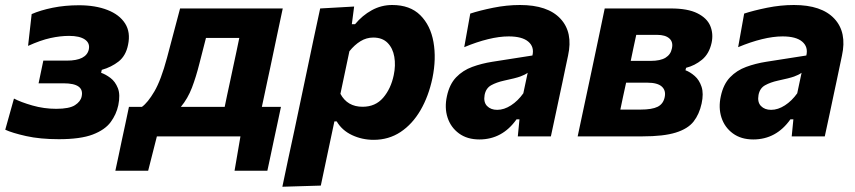

<svg xmlns="http://www.w3.org/2000/svg" viewBox="-34 -532 3336 749"><path d="M195.5 11Q122.5 11 67.8 -1.2Q13 -13.5 -13.5 -26L20.5 -147.5Q47 -133.5 92.2 -120.5Q137.5 -107.5 185.5 -107.5Q236.5 -107.5 258.5 -121.8Q280.5 -136 284.5 -155.5Q296 -207 214 -207H116.5L135 -295.5H226.5Q303 -295.5 312.5 -339.5Q317.5 -364 297 -378Q276.5 -392 235.5 -392Q201 -392 162.5 -383.5Q124 -375 75.5 -353L89.5 -477Q123.5 -492 171.5 -501.8Q219.5 -511.5 274 -511.5Q338 -511.5 385 -493.2Q432 -475 454 -440.5Q476 -406 465.5 -357Q457 -314.5 428.8 -292.2Q400.5 -270 363 -259.5L360.5 -248Q378 -242 396.8 -228Q415.5 -214 425.8 -188.2Q436 -162.5 427.5 -121.5Q420 -86 397.8 -55.8Q375.5 -25.5 327.8 -7.2Q280 11 195.5 11Z M416 134Q422.5 104 429 73.5Q435.5 43 441.5 14Q448.5 -18 455.5 -51Q462.5 -84 469 -115H519.5Q542.5 -131.5 568.2 -175.2Q594 -219 617.5 -306.5Q632 -361 644.2 -407.2Q656.5 -453.5 668.5 -499H1069Q1057.5 -445 1046.5 -393Q1035.5 -341 1020 -267L1009 -216Q1002.5 -186.5 997.5 -161.8Q992.5 -137 987.5 -115H1062Q1055.5 -84 1048.5 -51.2Q1041.5 -18.5 1034.5 14Q1028 44.5 1021.8 74.2Q1015.5 104 1009 134H881L904 0H578L544 134ZM744 -284.5Q731 -232.5 714.8 -190Q698.5 -147.5 671.5 -115H842.5Q847 -137 852.2 -161.8Q857.5 -186.5 864 -216.5L874.5 -266Q882 -301 888.2 -329.8Q894.5 -358.5 899.5 -384H769.5Q763.5 -360.5 757.2 -336Q751 -311.5 744 -284.5Z M1067.5 196.5Q1078.5 143 1089.8 90.5Q1101 38 1114.5 -24L1165.5 -266Q1176.5 -319.5 1189 -378Q1201.5 -436.5 1215 -499L1347.5 -506.5L1338.5 -437.5H1351Q1379.5 -472 1416.5 -492.2Q1453.5 -512.5 1496 -512.5Q1565.5 -512.5 1605.5 -472.8Q1645.5 -433 1657 -368Q1668.5 -303 1653 -227.5Q1638 -156.5 1606.5 -102.2Q1575 -48 1528.8 -17.2Q1482.5 13.5 1423.5 13.5Q1378.5 13.5 1339.2 -5Q1300 -23.5 1279.5 -58.5H1270.5L1261.5 -16Q1249.5 40 1239.2 89.2Q1229 138.5 1217.5 192ZM1380.5 -115.5Q1430.5 -115.5 1460.8 -150.8Q1491 -186 1502 -239Q1510 -277 1504.2 -310.5Q1498.5 -344 1478 -364.8Q1457.5 -385.5 1422 -385.5Q1395.5 -385.5 1372.2 -371.2Q1349 -357 1329 -332L1294 -166Q1321 -115.5 1380.5 -115.5Z M1836 12Q1788.5 12 1756.5 -11.5Q1724.5 -35 1712 -73.2Q1699.5 -111.5 1709.5 -157Q1719.5 -203.5 1745.5 -230.5Q1771.5 -257.5 1808.2 -271Q1845 -284.5 1886.5 -291L2043 -315.5Q2051 -349 2027 -369.5Q2003 -390 1950.5 -390Q1914 -390 1870 -379.2Q1826 -368.5 1777 -348L1800.5 -479Q1837 -491 1890 -501.8Q1943 -512.5 1994.5 -512.5Q2102.5 -512.5 2152.2 -459.2Q2202 -406 2182 -315Q2176.5 -290 2171.2 -264.2Q2166 -238.5 2160 -210.5L2151 -168.5Q2143 -131 2134.2 -89.5Q2125.5 -48 2115 0H1986L1992.5 -66.5H1981Q1925.5 12 1836 12ZM1905.5 -103.5Q1932.5 -103.5 1959.5 -121Q1986.5 -138.5 2007.5 -168L2024.5 -248Q2013.5 -240 1995.5 -233.5Q1977.5 -227 1932.5 -217.5Q1903 -211 1882.2 -199.5Q1861.5 -188 1856.5 -161.5Q1851.5 -133.5 1866 -118.5Q1880.5 -103.5 1905.5 -103.5Z M2219.5 0Q2231 -53.5 2241.5 -103.5Q2252 -153.5 2265.5 -216L2276 -265.5Q2291.5 -340 2302.8 -392.5Q2314 -445 2325 -499H2583Q2649 -499 2686.5 -480.2Q2724 -461.5 2736.8 -431Q2749.5 -400.5 2742 -365Q2732.5 -322 2704.5 -299Q2676.5 -276 2642.5 -267.5L2640 -258Q2658.5 -251 2676.2 -235.5Q2694 -220 2702.8 -193.5Q2711.5 -167 2703 -128Q2694 -86.5 2671.8 -58Q2649.5 -29.5 2602.2 -14.8Q2555 0 2472 0ZM2448 -396Q2442.5 -371 2437.5 -347.2Q2432.5 -323.5 2426.5 -294.5H2504Q2542.5 -294.5 2562.5 -307Q2582.5 -319.5 2587 -342.5Q2593 -368 2577.2 -382Q2561.5 -396 2529.5 -396ZM2386 -104.5H2465Q2509.5 -104.5 2531.5 -115.5Q2553.5 -126.5 2559 -153Q2564.5 -179 2547.8 -194.2Q2531 -209.5 2491 -209.5H2408.5Q2401.5 -177.5 2396.2 -153.2Q2391 -129 2386 -104.5Z M2904.5 12Q2857 12 2825 -11.5Q2793 -35 2780.5 -73.2Q2768 -111.5 2778 -157Q2788 -203.5 2814 -230.5Q2840 -257.5 2876.8 -271Q2913.5 -284.5 2955 -291L3111.5 -315.5Q3119.5 -349 3095.5 -369.5Q3071.5 -390 3019 -390Q2982.5 -390 2938.5 -379.2Q2894.5 -368.5 2845.5 -348L2869 -479Q2905.5 -491 2958.5 -501.8Q3011.5 -512.5 3063 -512.5Q3171 -512.5 3220.8 -459.2Q3270.5 -406 3250.5 -315Q3245 -290 3239.8 -264.2Q3234.5 -238.5 3228.5 -210.5L3219.5 -168.5Q3211.5 -131 3202.8 -89.5Q3194 -48 3183.5 0H3054.5L3061 -66.5H3049.5Q2994 12 2904.5 12ZM2974 -103.5Q3001 -103.5 3028 -121Q3055 -138.5 3076 -168L3093 -248Q3082 -240 3064 -233.5Q3046 -227 3001 -217.5Q2971.5 -211 2950.8 -199.5Q2930 -188 2925 -161.5Q2920 -133.5 2934.5 -118.5Q2949 -103.5 2974 -103.5Z"/></svg>

Font: Commissioner
Style: Bold Italic
Weight: 700
Italic angle: -12°
Designer: Kostas Bartsokas
Foundry: Kostas Bartsokas
Version: Version 1.000; ttfautohint (v1.8.3)